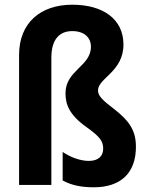

<svg xmlns="http://www.w3.org/2000/svg" viewBox="-20 -785 626 815"><path d="M504 -596C504 -705 416 -765 287 -765C151 -765 61 -687 61 -552V0H198V-540C198 -615 230 -653 287 -653C338 -653 366 -625 366 -587C366 -503 258 -487 258 -389C258 -342 274 -298 345 -247C404 -205 418 -186 418 -154C418 -122 397 -102 357 -102C320 -102 278 -118 246 -140V-19C284 2 327 10 378 10C492 10 557 -50 557 -162C557 -235 525 -275 462 -324C416 -359 396 -378 396 -401C396 -454 504 -480 504 -596Z"/></svg>

Font: Noto Sans Hebrew Condensed
Style: Bold
Weight: 700
Width: 3
Designer: Monotype Design Team
Foundry: Monotype Imaging Inc.
Version: Version 2.004